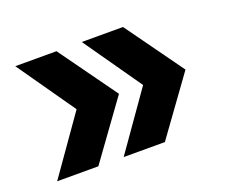

<svg xmlns="http://www.w3.org/2000/svg" viewBox="-75 -576 719 613"><g transform="rotate(-20 284.0 -269.5)"><path d="M25 -74 162 -269 25 -465H165L306 -269L165 -74ZM251 -74 388 -269 251 -465H391L532 -269L391 -74Z"/></g></svg>

Font: Montserrat GRBold
Style: Regular
Weight: 700
Designer: Julieta Ulanovsky
Foundry: Julieta Ulanovsky
Version: Version 1.00 May 29, 2023, initial release